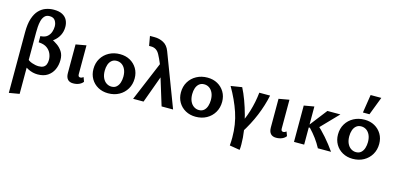

<svg xmlns="http://www.w3.org/2000/svg" viewBox="-84 -1262 4329 2097"><g transform="rotate(15 2081.0 -213.5)"><path d="M74 289V-397Q74 -491 94.5 -553Q115 -615 149.5 -650.5Q184 -686 227 -701Q270 -716 315 -716Q376 -716 413 -696Q450 -676 467 -642Q484 -608 484 -566Q484 -515 462.5 -472Q441 -429 399.5 -396.5Q358 -364 297 -341L377 -398Q408 -383 442.5 -359Q477 -335 501.5 -297.5Q526 -260 526 -204Q526 -144 503.5 -95Q481 -46 436.5 -16.5Q392 13 324 13Q269 13 216.5 -13Q164 -39 127 -86L171 -135Q194 -105 235.5 -90.5Q277 -76 313 -76Q346 -76 366 -87.5Q386 -99 395 -121Q404 -143 404 -172Q404 -209 389 -243Q374 -277 342 -300.5Q310 -324 258 -328L246 -329V-399L258 -400Q301 -404 325.5 -426Q350 -448 360.5 -479.5Q371 -511 371 -541Q371 -578 352 -607Q333 -636 289 -636Q252 -636 232 -613.5Q212 -591 203.5 -557.5Q195 -524 193 -488.5Q191 -453 191 -427V269Z M724 7Q683 7 662 -17Q641 -41 641 -87V-411L759 -432V-106Q759 -90 765 -82.5Q771 -75 784 -75Q793 -75 802 -79Q811 -83 818 -89L836 -41Q822 -20 792.5 -6.5Q763 7 724 7Z M1121 13Q1057 13 1006.5 -15Q956 -43 927.5 -92Q899 -141 899 -203Q899 -271 930.5 -323Q962 -375 1016.5 -404.5Q1071 -434 1140 -434Q1204 -434 1253.5 -406.5Q1303 -379 1332 -330.5Q1361 -282 1361 -219Q1361 -152 1330 -99.5Q1299 -47 1245 -17Q1191 13 1121 13ZM1138 -67Q1173 -67 1195 -87Q1217 -107 1227 -139Q1237 -171 1237 -206Q1237 -254 1221.5 -287Q1206 -320 1180.5 -337Q1155 -354 1123 -354Q1089 -354 1066.5 -335Q1044 -316 1033.5 -285Q1023 -254 1023 -217Q1023 -169 1038.5 -135.5Q1054 -102 1080.5 -84.5Q1107 -67 1138 -67Z M1724 0 1606 -383Q1596 -418 1584.5 -446.5Q1573 -475 1561.5 -498.5Q1550 -522 1540 -541Q1523 -573 1499 -588Q1475 -603 1445 -603Q1439 -603 1433 -603Q1427 -603 1421 -603L1402 -711Q1416 -711 1429 -711Q1442 -711 1455 -711Q1509 -711 1556 -686Q1603 -661 1626 -600L1854 0ZM1402 0 1602 -477 1648 -351 1520 0Z M2110 13Q2046 13 1995.5 -15Q1945 -43 1916.5 -92Q1888 -141 1888 -203Q1888 -271 1919.5 -323Q1951 -375 2005.5 -404.5Q2060 -434 2129 -434Q2193 -434 2242.5 -406.5Q2292 -379 2321 -330.5Q2350 -282 2350 -219Q2350 -152 2319 -99.5Q2288 -47 2234 -17Q2180 13 2110 13ZM2127 -67Q2162 -67 2184 -87Q2206 -107 2216 -139Q2226 -171 2226 -206Q2226 -254 2210.5 -287Q2195 -320 2169.5 -337Q2144 -354 2112 -354Q2078 -354 2055.5 -335Q2033 -316 2022.5 -285Q2012 -254 2012 -217Q2012 -169 2027.5 -135.5Q2043 -102 2069.5 -84.5Q2096 -67 2127 -67Z M2670 238 2554 219Q2556 196 2557 173.5Q2558 151 2558 129Q2558 -20 2514.5 -149.5Q2471 -279 2394 -411L2520 -431Q2550 -373 2577 -300Q2604 -227 2626 -146Q2648 -65 2660.5 17.5Q2673 100 2673 176Q2673 192 2672.5 207.5Q2672 223 2670 238ZM2716 -421H2838Q2814 -305 2765.5 -187.5Q2717 -70 2642 47L2579 11Q2640 -98 2672.5 -205.5Q2705 -313 2716 -421Z M3019 7Q2978 7 2957 -17Q2936 -41 2936 -87V-411L3054 -432V-106Q3054 -90 3060 -82.5Q3066 -75 3079 -75Q3088 -75 3097 -79Q3106 -83 3113 -89L3131 -41Q3117 -20 3087.5 -6.5Q3058 7 3019 7Z M3491 0Q3463 -53 3428 -100.5Q3393 -148 3349 -194H3328V-217L3486 -421H3633L3407 -187V-264Q3473 -206 3531 -139.5Q3589 -73 3640 0ZM3221 0V-411L3336 -431V0Z M3886 13Q3822 13 3771.5 -15Q3721 -43 3692.5 -92Q3664 -141 3664 -203Q3664 -271 3695.5 -323Q3727 -375 3781.5 -404.5Q3836 -434 3905 -434Q3969 -434 4018.5 -406.5Q4068 -379 4097 -330.5Q4126 -282 4126 -219Q4126 -152 4095 -99.5Q4064 -47 4010 -17Q3956 13 3886 13ZM3903 -67Q3938 -67 3960 -87Q3982 -107 3992 -139Q4002 -171 4002 -206Q4002 -254 3986.5 -287Q3971 -320 3945.5 -337Q3920 -354 3888 -354Q3854 -354 3831.5 -335Q3809 -316 3798.5 -285Q3788 -254 3788 -217Q3788 -169 3803.5 -135.5Q3819 -102 3845.5 -84.5Q3872 -67 3903 -67ZM3865 -505 3897 -711H4018L3939 -505Z"/></g></svg>

Font: Ysabeau Office
Style: Bold
Weight: 700
Designer: Christian Thalmann (Catharsis Fonts)
Version: Version 2.001;gftools[0.9.30]; featfreeze: tnum,lnum,ss02